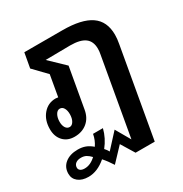

<svg xmlns="http://www.w3.org/2000/svg" viewBox="-217 -712 1074 1128"><g transform="rotate(-30 320.5 -148.5)"><path d="M620 -391Q620 -364 614 -332L508 270H378L323 180L237 271Q213 233 188 205Q130 255 69 255Q26 255 0 234.5Q-26 214 -26 180Q-26 136 6.5 110Q39 84 92 84Q121 84 143.5 92.5Q166 101 188 120Q210 88 217 49H284Q269 109 229 159Q232 163 237 168.5Q242 174 250 188L339 91L396 190L488 -332Q492 -351 492 -370Q492 -420 460 -444Q428 -468 360 -468L193 -466L293 -370L245 -98Q236 -47 201.5 -18.5Q167 10 116 10Q68 10 39.5 -20.5Q11 -51 11 -101Q11 -162 44.5 -201.5Q78 -241 130 -241Q137 -241 147 -239L172 -382L89 -468L107 -568H365Q495 -568 557.5 -525Q620 -482 620 -391ZM157 -120Q157 -145 147.5 -161Q138 -177 121 -177Q104 -177 93 -157.5Q82 -138 82 -110Q82 -85 92 -69.5Q102 -54 119 -54Q135 -54 146 -72.5Q157 -91 157 -120ZM149 167Q134 151 119.5 143Q105 135 85 135Q62 135 48.5 145.5Q35 156 35 174Q35 186 45 193.5Q55 201 74 201Q113 201 149 167Z"/></g></svg>

Font: KoHo
Style: Bold Italic
Weight: 700
Italic angle: -10°
Version: Version 1.000; ttfautohint (v1.6)